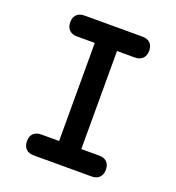

<svg xmlns="http://www.w3.org/2000/svg" viewBox="-132 -836 865 942"><g transform="rotate(20 300.0 -365.0)"><path d="M358 -109H451Q477 -109 491.5 -95Q506 -81 506 -55Q506 -29 491.5 -14.5Q477 0 451 0H149Q123 0 108.5 -14.5Q94 -29 94 -55Q94 -81 108.5 -95Q123 -109 149 -109H242V-621H149Q123 -621 108.5 -635.5Q94 -650 94 -676Q94 -702 108.5 -716Q123 -730 149 -730H451Q477 -730 491.5 -716Q506 -702 506 -676Q506 -650 491.5 -635.5Q477 -621 451 -621H358Z"/></g></svg>

Font: Maple Mono SemiBold
Style: Regular
Weight: 600
Monospace: yes
Designer: subframe7536
Version: Version 7.000